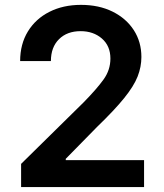

<svg xmlns="http://www.w3.org/2000/svg" viewBox="-20 -757 663 777"><path d="M65.4 0V-93.8L317.9 -342.3Q371.1 -396.5 398.9 -435.1Q426.8 -473.6 426.8 -520Q426.8 -571.3 392.3 -601.1Q357.9 -630.9 306.2 -630.9Q251.5 -630.9 218.8 -598.4Q186 -565.9 186 -509.8H61.5Q61.5 -578.6 93 -629.9Q124.5 -681.2 180.2 -709.2Q235.8 -737.3 307.6 -737.3Q380.4 -737.3 435.5 -710Q490.7 -682.6 521.5 -635Q552.2 -587.4 552.2 -526.4Q552.2 -486.3 536.9 -447.3Q521.5 -408.2 482.4 -359.9Q443.4 -311.5 372.6 -243.2L246.1 -114.3V-108.9H563V0Z"/></svg>

Font: Inter SemiBold
Style: Regular
Weight: 600
Designer: Rasmus Andersson
Foundry: rsms
Version: Version 4.001;git-9221beed3